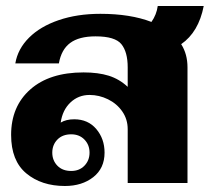

<svg xmlns="http://www.w3.org/2000/svg" viewBox="-20 -609 698 639"><path d="M583 -462Q604 -429 604 -385V0H405V-179Q405 -212 387 -238Q369 -264 339.5 -278.5Q310 -293 278 -293Q241 -293 214.5 -268Q188 -243 182 -201Q200 -212 227 -212Q273 -212 300.5 -179.5Q328 -147 328 -101Q328 -49 290.5 -19.5Q253 10 196 10Q118 10 67.5 -32Q17 -74 17 -160Q17 -255 81 -311.5Q145 -368 258 -368Q307 -368 342 -357Q377 -346 405 -320V-385Q405 -436 384 -462Q363 -488 298 -488Q243 -488 213.5 -466Q184 -444 176 -398H31Q39 -446 76.5 -483.5Q114 -521 175.5 -542Q237 -563 314 -563Q414 -563 484 -536Q501 -560 505 -589H658Q641 -502 583 -462ZM154 -101Q154 -75 171 -57.5Q188 -40 217 -40Q244 -40 261 -57.5Q278 -75 278 -101Q278 -127 261 -144.5Q244 -162 217 -162Q188 -162 171 -144.5Q154 -127 154 -101Z"/></svg>

Font: Taviraj Black
Style: Regular
Weight: 900
Designer: Katatrad Team
Foundry: CadsonDemak
Version: Version 1.030